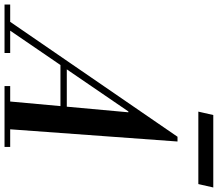

<svg xmlns="http://www.w3.org/2000/svg" viewBox="-168 -885 962 848"><g transform="rotate(90 313.0 -461.0)"><path d="M-18 -20 493 -764 384 -551 21 -20ZM-91 0V-25H123V0ZM269 0V-25H538V0ZM165 -247V-275H434V-247ZM336 -10 385 -547H381L493 -764H514L459 -10ZM382 -856 397 -922H717L702 -856Z"/></g></svg>

Font: Libre Bodoni
Style: Italic
Weight: 400
Italic angle: -13°
Designer: Pablo Impallari, Rodrigo Fuenzalida
Foundry: Impallari Type
Version: Version 2.005;gftools[0.9.23]